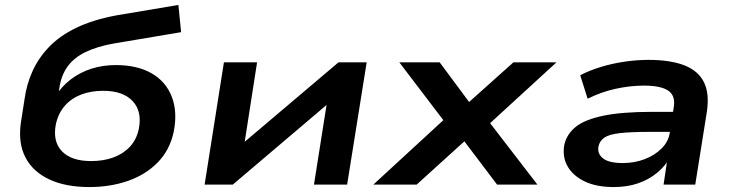

<svg xmlns="http://www.w3.org/2000/svg" viewBox="-20 -746 2964 776"><path d="M341 10Q245 10 179 -21Q113 -52 83 -109.5Q53 -167 64 -248L79 -344Q87 -404 111 -457.5Q135 -511 178 -556Q221 -601 288 -633.5Q355 -666 451 -684L701 -726L712 -616L439 -570Q372 -558 325.5 -535.5Q279 -513 253 -477Q227 -441 220 -390L215 -354H202Q229 -397 266.5 -425.5Q304 -454 350 -468.5Q396 -483 448 -483Q535 -483 593 -449.5Q651 -416 674.5 -354.5Q698 -293 682 -213Q666 -139 617.5 -89.5Q569 -40 497.5 -15Q426 10 341 10ZM348 -95Q398 -95 438 -109.5Q478 -124 505 -153Q532 -182 541 -225Q555 -296 516 -337.5Q477 -379 397 -379Q348 -379 308.5 -364Q269 -349 242.5 -319Q216 -289 206 -245Q192 -175 230 -135Q268 -95 348 -95Z M807 0 885 -494H1019L963 -134H923L1348 -494H1462L1383 0H1249L1306 -361H1346L921 0Z M1489 0 1804 -290V-218L1594 -494H1757L1890 -315H1855L2055 -494H2229L1929 -219L1931 -287L2152 0H1989L1843 -193H1877L1664 0Z M2461 10Q2389 10 2341.5 -13.5Q2294 -37 2273 -75.5Q2252 -114 2261 -162Q2271 -204 2306.5 -233Q2342 -262 2417 -278Q2492 -294 2618 -294H2721L2709 -213H2605Q2530 -213 2486 -208Q2442 -203 2423 -190Q2404 -177 2399 -155Q2393 -125 2417 -106Q2441 -87 2497 -87Q2544 -87 2585 -102.5Q2626 -118 2654 -146Q2682 -174 2687 -210L2703 -312Q2711 -359 2681 -379.5Q2651 -400 2583 -400Q2526 -400 2467.5 -387Q2409 -374 2355 -347L2325 -442Q2364 -462 2410.5 -476Q2457 -490 2506 -497Q2555 -504 2600 -504Q2688 -504 2744.5 -482.5Q2801 -461 2824.5 -415Q2848 -369 2837 -295L2790 0H2662L2678 -108H2687Q2668 -74 2635 -47Q2602 -20 2558.5 -5Q2515 10 2461 10Z"/></svg>

Font: Nunito Sans 10pt Expanded
Style: Bold Italic
Weight: 700
Width: 7
Italic angle: -9°
Designer: Vernon Adams
Foundry: Vernon Adams
Version: Version 3.101;gftools[0.9.27]